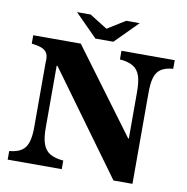

<svg xmlns="http://www.w3.org/2000/svg" viewBox="-94 -971 1048 1074"><g transform="rotate(10 430.0 -434.0)"><path d="M383.8 -752 256.8 -879.9H334L435.1 -816.9L536.1 -879.9H612.8L485.8 -752ZM38.1 -710H308.1L661.1 -233.9H665V-494.1Q665.5 -553.7 654.1 -588.6Q642.6 -623.5 614.7 -640.4Q586.9 -657.2 539.1 -661.1V-710H841.8V-661.1Q797.9 -657.7 772.9 -641.1Q748 -624.5 738 -589.4Q728 -554.2 729 -494.1V12.2H621.1L201.2 -564.9H196.8V-215.8Q196.3 -157.2 208.5 -121.8Q220.7 -86.4 249 -69.6Q277.3 -52.7 325.2 -48.8V0H18.1V-48.8Q62 -52.7 87.4 -69.6Q112.8 -86.4 123.3 -121.8Q133.8 -157.2 132.8 -215.8V-573.2Q135.7 -603 127.7 -621.1Q119.6 -639.2 98.1 -648.7Q76.7 -658.2 38.1 -662.1Z"/></g></svg>

Font: BIZ UDPMincho
Style: Bold
Weight: 700
Designer: TypeBank Co., Ltd.
Foundry: Morisawa Inc.
Version: Version 1.06